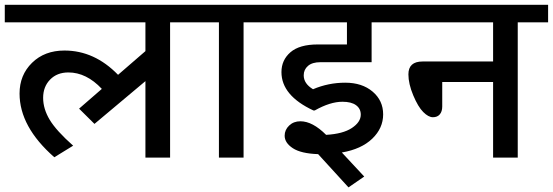

<svg xmlns="http://www.w3.org/2000/svg" viewBox="-41 -669 2346 815"><path d="M576.3 0V-324.6L360 -143.1L294.7 -207.8L391.3 -291.7Q325.6 -361.5 249.2 -361.5Q201.2 -361.5 171.6 -331.1Q142.1 -300.8 142.1 -253.8Q142.1 -206.8 170.1 -160.3Q198.2 -113.8 269.5 -50.6L189.6 -1.5Q42 -130.9 42 -272Q42 -350.4 95 -402.4Q148.1 -454.5 232.6 -454.5Q360 -454.5 460.1 -351.4L576.3 -452V-574.3H-20.7V-648.6H809.4V-574.3H681V0Z M888.3 0V-574.3H779.1V-648.6H1121.8V-574.3H992.9V0Z M1167.3 -93Q1167.3 -117.8 1186.3 -136Q1205.3 -154.2 1234.1 -154.2Q1285.6 -154.2 1343.3 -96.6Q1414.6 -100.6 1452.5 -125.6Q1490.4 -150.7 1490.4 -182.5Q1490.4 -207.8 1470.4 -222.4Q1450.5 -237.1 1412.5 -237.1Q1360.5 -237.1 1295.2 -200.2H1289.2Q1153.7 -263.4 1153.7 -363Q1153.7 -414.1 1191.9 -447.2Q1230 -480.3 1307.9 -480.3H1431.7V-574.3H1091.5V-648.6H1653.7V-574.3H1536.4V-405H1319Q1284.6 -405 1266.4 -389.3Q1248.2 -373.6 1248.2 -349.3Q1248.2 -314 1287.7 -290.2Q1352.9 -318 1424.4 -318Q1496 -318 1540.7 -280.1Q1585.4 -242.2 1585.4 -183.5Q1585.4 -124.9 1539.2 -80.4Q1492.9 -35.9 1410 -21.7L1505.1 80.4L1438.3 126.4L1309.4 -14.7Q1236.6 -17.2 1202 -39.9Q1167.3 -62.7 1167.3 -93Z M2052.1 0V-321H1836.2V-216.9Q1836.2 -195.7 1825.8 -183.5Q1815.5 -171.4 1796.5 -171.4Q1777.6 -171.4 1755.6 -193.4Q1733.6 -215.4 1713.1 -264.4Q1692.6 -313.4 1692.6 -353.4Q1692.6 -408 1752.8 -408H2052.1V-574.3H1623.4V-648.6H2285.6V-574.3H2156.7V0Z"/></svg>

Font: Khula Semibold
Style: Regular
Weight: 600
Designer: Erin McLaughlin, Steve Matteson
Version: Version 1.000;PS 1.0;hotconv 1.0.72;makeotf.lib2.5.5900; ttf